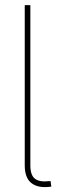

<svg xmlns="http://www.w3.org/2000/svg" viewBox="-20 -748 240 769"><path d="M176.3 0.5Q130.4 5.4 104.7 -15.6Q79.1 -36.6 79.1 -85.9V-727.5H101.6V-85.9Q101.6 -45.4 120.6 -31.7Q139.6 -18.1 175.8 -22.5Q178.2 -22.5 179.2 -22.5Q180.2 -22.5 182.6 -22.5L185.5 -0.5Q183.1 -0.5 180.9 -0.2Q178.7 0 176.3 0.5Z"/></svg>

Font: Inter 24pt Thin
Style: Regular
Weight: 250
Designer: Rasmus Andersson
Foundry: rsms
Version: Version 4.001;git-66647c0bb